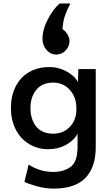

<svg xmlns="http://www.w3.org/2000/svg" viewBox="-20 -863 647 1123"><path d="M193.4 225.6Q143.6 211.9 123 200.2Q130.9 167 147.5 99.6Q212.9 142.6 291 142.6Q350.6 142.6 391.6 114.3Q432.6 85 433.6 1Q433.6 -26.4 433.6 -81.1Q413.1 -42 366.2 -15.6Q319.3 9.8 261.7 9.8Q202.1 9.8 152.3 -19.5Q101.6 -48.8 73.2 -103.5Q43.9 -159.2 43.9 -232.4Q43.9 -301.8 71.3 -356.4Q98.6 -411.1 150.4 -441.4Q201.2 -470.7 268.6 -470.7Q280.3 -470.7 291 -469.7Q318.4 -466.8 343.8 -457Q378.9 -443.4 403.3 -421.9Q427.7 -402.3 435.5 -381.8Q436.5 -407.2 438.5 -459Q463.9 -459 540 -459Q540 -344.7 540 -2.9Q540 114.3 480.5 176.8Q419.9 240.2 293.9 240.2Q243.2 240.2 193.4 225.6ZM387.7 -120.1Q426.8 -160.2 426.8 -223.6Q426.8 -226.6 426.8 -231.4Q426.8 -274.4 409.2 -307.6Q390.6 -341.8 360.4 -361.3Q329.1 -379.9 292 -379.9Q227.5 -379.9 193.4 -338.9Q158.2 -296.9 158.2 -231.4Q158.2 -164.1 192.4 -122.1Q226.6 -81.1 292 -81.1Q348.6 -81.1 387.7 -120.1ZM251 -572.3Q228.5 -599.6 228.5 -633.8Q228.5 -691.4 260.7 -752Q292 -811.5 329.1 -842.8Q349.6 -842.8 391.6 -842.8Q371.1 -803.7 359.4 -769.5Q347.7 -735.4 345.7 -692.4Q362.3 -682.6 374 -663.1Q386.7 -642.6 386.7 -624Q386.7 -591.8 364.3 -568.4Q341.8 -543.9 307.6 -543.9Q307.6 -543.9 306.6 -543.9Q273.4 -544.9 251 -572.3Z"/></svg>

Font: Alata=Ham
Style: Regular
Weight: 400
Designer: Spyros Zevelakis, Eben Sorkin
Version: Version 1.004